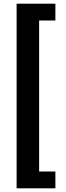

<svg xmlns="http://www.w3.org/2000/svg" viewBox="-20 -809 360 1040"><path d="M70 -789H280V-698H192V120H280V211H70Z"/></svg>

Font: Suez One
Style: Regular
Weight: 400
Version: Version 1.000